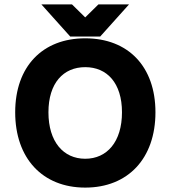

<svg xmlns="http://www.w3.org/2000/svg" viewBox="-20 -840 774 872"><path d="M686 -330C686 -538 562 -666 367 -666C173 -666 49 -538 49 -330C49 -121 173 12 367 12C562 12 686 -121 686 -330ZM200 -330C200 -463 268 -535 367 -535C466 -535 534 -463 534 -330C534 -196 466 -119 367 -119C268 -119 200 -196 200 -330ZM367 -761 307 -820H168L299 -674H435L566 -820H427Z"/></svg>

Font: Falling Sky
Style: Bd+
Weight: 400
Designer: Paul D. Hunt
Foundry: Adobe Systems Incorporated
Version: Version 1.02